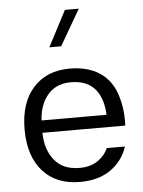

<svg xmlns="http://www.w3.org/2000/svg" viewBox="-55 -820 647 869"><g transform="rotate(-5 269.0 -385.0)"><path d="M499.5 -231C500 -238.3 500 -245.1 500 -252.4C500 -299.3 492.7 -342.3 478.5 -381.3C449.7 -459.5 382.3 -509.8 271 -509.8C201.2 -509.8 146 -487.3 105.5 -442.4C64.5 -397 43.9 -334 43.9 -252.4C43.9 -171.4 64.5 -108.4 105 -63C145.5 -17.6 201.7 5.4 274.4 5.4C329.6 5.4 376 -7.3 413.1 -33.2C449.7 -59.1 475.6 -93.3 489.7 -136.7H407.2C397.9 -115.2 382.8 -96.7 360.8 -81.5C338.9 -65.9 311 -58.1 276.9 -58.1C226.6 -58.1 189 -74.2 163.1 -106.4C137.2 -138.2 124 -179.7 123 -231ZM124 -287.1C126.5 -334.5 140.6 -373.5 166 -403.3C191.4 -433.1 226.6 -447.8 271.5 -447.8C376 -447.8 414.6 -378.4 419.4 -287.1ZM188 -613.8H241.7L335.9 -776.4H272.9Z"/></g></svg>

Font: Estedad Regular
Style: Regular
Weight: 400
Designer: Amin Abedi
Version: Version 7.3